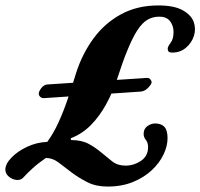

<svg xmlns="http://www.w3.org/2000/svg" viewBox="-56 -649 737 706"><path d="M105.4 -288.1Q98.8 -287.3 92.6 -292.5Q86.5 -297.7 86.5 -304.2Q86.5 -312.8 95.9 -325.1Q105.4 -337.4 117.9 -338.4L484.4 -362.5Q491.8 -363.3 496.8 -357.2Q501.8 -351 501.5 -346Q500.6 -338.5 488.2 -325.7Q475.7 -313 460.6 -312.2ZM339.4 37Q296.5 37 265.1 20.9Q233.6 4.8 208.2 -14.2Q181.8 -34.3 159.7 -51.2Q137.6 -68.1 112.5 -68.1Q82.7 -47.4 64.2 -30.4Q45.6 -13.4 28.4 5.1Q19.1 14.5 3.6 12.5Q-11.8 10.5 -24.1 -0.1Q-36.3 -10.7 -36.3 -25.2Q-36.3 -46.3 -13.7 -69.6Q8.9 -93 44.1 -109.4Q79.2 -125.8 117.9 -127.3Q141.4 -159.9 159.4 -199.5Q177.5 -239.2 193.1 -285.1Q208.8 -331 224.2 -381.8Q246.7 -451.3 287.4 -507.1Q328 -562.9 388 -595.9Q448 -629 525.8 -629Q584.3 -629 615.8 -611.3Q647.3 -593.6 656.3 -568.2Q665.3 -542.8 657 -516.9Q648.7 -491.1 627.7 -473.4Q606.7 -455.7 578.1 -455.7Q567.3 -455.7 564 -459.4Q560.7 -463 560.7 -470.3Q560.7 -477.6 571.4 -491.5Q582.1 -505.4 582.1 -531.7Q582.1 -554.1 569.5 -570.9Q556.9 -587.7 529.6 -587.7Q505.1 -587.7 485.8 -576.1Q466.6 -564.6 449.2 -537.9Q431.9 -511.2 413.5 -466.7Q395 -422.2 373.9 -356.2Q358.3 -309.7 334.3 -265.6Q310.2 -221.6 278.2 -189.1Q246.1 -156.7 205.9 -141.4Q203.8 -140.4 204.1 -138Q204.4 -135.6 206.1 -134Q244.5 -133.8 270 -120Q295.5 -106.1 315.5 -89Q336.8 -71.1 356.6 -55.6Q376.3 -40 405.7 -40Q436.1 -40 462.3 -57.6Q488.5 -75.1 488.5 -108.2Q488.5 -124.5 480.4 -134.4Q472.2 -144.2 472.2 -156.7Q472.2 -175.4 485.9 -185.2Q499.5 -195 514.1 -195Q537.1 -195 548.6 -182.5Q560.1 -170 560.1 -141Q560.1 -112.2 545.5 -81.3Q530.9 -50.3 502.5 -23.5Q474.1 3.3 433.1 20.1Q392.1 37 339.4 37Z"/></svg>

Font: EB Garamond
Style: Italic
Weight: 400
Italic angle: -17.2°
Designer: Georg Duffner and Octavio Pardo
Foundry: Georg Duffner
Version: Version 1.001